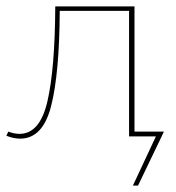

<svg xmlns="http://www.w3.org/2000/svg" viewBox="-24 -427 550 601"><path d="M482 0 408 154H392L464 0H380V-393H163Q162 -197 136 -95Q110 7 39 7Q19 7 -4 -2L2 -15Q21 -8 37 -8Q101 -8 124.5 -110Q148 -212 149 -407H397V-15H489Z"/></svg>

Font: Ysabeau Infant Thin
Style: Regular
Weight: 200
Designer: Christian Thalmann (Catharsis Fonts)
Version: Version 0.003